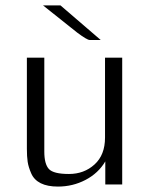

<svg xmlns="http://www.w3.org/2000/svg" viewBox="-20 -687 557 715"><path d="M80.1 -132.8V-472.2H145V-122.1Q145 -76.2 162.1 -57.6Q179.2 -39.1 236.8 -39.1Q293 -39.1 332 -74.5Q371.1 -109.9 371.1 -174.8V-472.2H435.1V0H372.1V-85.9Q346.2 -42 298.6 -17.1Q251 7.8 195.8 7.8Q156.7 7.8 131.8 -4.6Q106.9 -17.1 96.4 -41Q85.9 -64.9 83 -84.5Q80.1 -104 80.1 -132.8ZM140.1 -667H205.1L355 -538.1H314Q304.2 -538.1 267.1 -565.9Q260.3 -571.8 140.1 -667Z"/></svg>

Font: CMU Bright
Style: Roman
Weight: 500
Version: Version 0.7.0